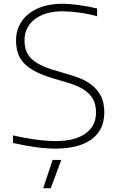

<svg xmlns="http://www.w3.org/2000/svg" viewBox="-20 -778 619 1018"><path d="M259 70H305L249 220H209ZM273 10Q226 10 167.5 2Q109 -6 49 -20V-60Q109 -46 169 -38Q229 -30 276 -30Q376 -30 432.5 -69.5Q489 -109 489 -181Q489 -226 472 -254.5Q455 -283 426.5 -301.5Q398 -320 362 -332Q326 -344 287 -355Q225 -372 183 -391.5Q141 -411 114.5 -435.5Q88 -460 76.5 -492Q65 -524 65 -565Q65 -608 82.5 -643.5Q100 -679 132 -704.5Q164 -730 208.5 -744Q253 -758 308 -758Q348 -758 396.5 -751.5Q445 -745 495 -733V-692Q447 -705 398.5 -711.5Q350 -718 309 -718Q264 -718 227 -707Q190 -696 164 -676Q138 -656 124 -627.5Q110 -599 110 -565Q110 -532 119.5 -507Q129 -482 151.5 -462Q174 -442 211.5 -426Q249 -410 304 -395Q347 -383 388 -369Q429 -355 461 -331.5Q493 -308 513 -272.5Q533 -237 533 -182Q533 -89 465.5 -39.5Q398 10 273 10Z"/></svg>

Font: Encode Sans Wide
Style: Thin
Weight: 100
Designer: Pablo Impallari, Andres Torresi
Foundry: Pablo Impallari, Andres Torresi
Version: Version 1.000; ttfautohint (v1.00) -l 8 -r 50 -G 200 -x 14 -